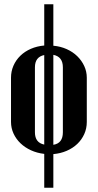

<svg xmlns="http://www.w3.org/2000/svg" viewBox="-20 -719 462 907"><path d="M232 -699V-503Q266 -500 295 -487Q324 -474 345 -453.5Q366 -433 378 -407Q390 -381 390 -352V-143Q390 -112 378 -85.5Q366 -59 345 -39Q324 -19 295 -6.5Q266 6 232 9V168H189V8Q155 4 126.5 -9Q98 -22 77 -42Q56 -62 44 -88Q32 -114 32 -143V-352Q32 -382 43.5 -408.5Q55 -435 76 -455.5Q97 -476 126 -488.5Q155 -501 189 -504V-699ZM232 -35Q277 -42 277 -94V-401Q277 -451 232 -460ZM189 -459Q145 -450 145 -401V-94Q145 -45 189 -36Z"/></svg>

Font: Moniqa ExtBd Paragraph
Style: Regular
Weight: 800
Designer: Rajesh Rajput
Foundry: Rajesh Rajput
Version: Version 1.000